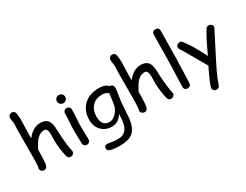

<svg xmlns="http://www.w3.org/2000/svg" viewBox="-92 -1437 2944 2299"><g transform="rotate(-30 1380.5 -287.5)"><path d="M476.6 30.3Q441.9 30.3 431.2 -6.8Q419.9 -46.9 410.6 -120.6Q401.9 -191.4 401.9 -236.8Q401.9 -249.5 403.1 -275.4Q404.3 -301.3 404.3 -314Q404.3 -405.8 358.4 -405.8Q296.4 -405.8 247.6 -349.6Q222.7 -320.8 179.2 -239.7Q179.2 -53.7 163.6 -19.5Q149.9 10.7 121.1 10.7Q101.1 10.7 85.9 -2.9Q70.8 -16.6 70.8 -36.1Q70.8 -43 75.2 -57.6Q79.1 -69.8 80.6 -128.9L82 -201.2L83.5 -560.1Q86.9 -620.6 86.9 -641.6Q86.9 -666.5 82.3 -688.7Q77.6 -710.9 77.6 -734.9Q77.6 -755.4 91.8 -768.8Q106 -782.2 126.5 -782.2Q166.5 -782.2 173.3 -739.3Q181.2 -691.9 181.2 -653.8Q181.2 -602.5 177.7 -546.9Q174.8 -493.7 175.3 -439.9L175.8 -397Q215.8 -450.7 261.5 -477.3Q307.1 -503.9 358.4 -503.9Q439.5 -503.9 469.7 -451.2Q491.2 -414.1 494.1 -326.2L498 -232.9L507.8 -131.3Q514.6 -74.2 524.4 -30.8Q526.4 -22.5 526.4 -16.6Q526.4 3.4 511.7 16.8Q497.1 30.3 476.6 30.3Z M720.2 -569.3Q696.8 -569.3 679.7 -585.9Q662.6 -602.5 662.6 -626Q662.6 -649.4 679.7 -666Q696.8 -682.6 720.2 -682.6Q743.7 -682.6 760.5 -666Q777.3 -649.4 777.3 -626Q777.3 -602.5 760.5 -585.9Q743.7 -569.3 720.2 -569.3ZM760.7 -221.7Q760.7 -192.4 762.5 -134Q764.2 -75.7 764.2 -46.4Q764.2 -24.9 751 -11.2Q737.8 2.4 716.3 2.4Q695.3 2.4 681.9 -11.2Q668.5 -24.9 668.5 -46.4Q668.5 -75.7 666.7 -134Q665 -192.4 665 -221.7Q665 -267.6 669.9 -336.2Q674.8 -404.8 674.8 -450.7Q674.8 -472.7 688.2 -486.3Q701.7 -500 722.7 -500Q743.7 -500 757.1 -486.3Q770.5 -472.7 770.5 -450.7Q770.5 -404.8 765.6 -336.2Q760.7 -267.6 760.7 -221.7Z M1327.6 -243.7 1316.4 -90.3Q1313.5 1 1296.4 59.1Q1274.4 133.3 1226.1 168.5Q1167.5 210.9 1056.6 210.9Q991.7 210.9 947.8 202.6Q886.2 191.4 886.2 155.3Q886.2 114.7 928.7 114.7Q946.3 114.7 987.3 122.6Q1028.3 130.4 1078.1 129.4Q1171.9 128.4 1207.5 44.4Q1231 -11.2 1232.4 -127Q1206.1 -81.1 1169.7 -58.1Q1133.3 -35.2 1086.4 -35.2Q998 -35.2 942.6 -91.8Q887.2 -148.4 887.2 -238.3Q887.2 -361.8 962.9 -437Q1041 -514.6 1175.8 -514.6Q1221.2 -514.6 1252 -503.7Q1282.7 -492.7 1298.8 -470.7Q1351.1 -469.2 1351.1 -416.5Q1351.1 -383.8 1340.8 -329.6Q1329.6 -266.6 1327.6 -243.7ZM1170.9 -427.7Q1078.1 -427.7 1027.3 -368.2Q981.9 -314 981.9 -231Q981.9 -164.6 1008.8 -131.3Q1035.6 -98.1 1089.4 -98.1Q1138.7 -98.1 1185.1 -149.9Q1227.1 -198.2 1232.9 -245.1Q1243.2 -294.4 1254.9 -399.9Q1235.4 -414.1 1214.4 -420.9Q1193.4 -427.7 1170.9 -427.7Z M1865.2 30.3Q1830.6 30.3 1819.8 -6.8Q1808.6 -46.9 1799.3 -120.6Q1790.5 -191.4 1790.5 -236.8Q1790.5 -249.5 1791.7 -275.4Q1793 -301.3 1793 -314Q1793 -405.8 1747.1 -405.8Q1685.1 -405.8 1636.2 -349.6Q1611.3 -320.8 1567.9 -239.7Q1567.9 -53.7 1552.2 -19.5Q1538.6 10.7 1509.8 10.7Q1489.7 10.7 1474.6 -2.9Q1459.5 -16.6 1459.5 -36.1Q1459.5 -43 1463.9 -57.6Q1467.8 -69.8 1469.2 -128.9L1470.7 -201.2L1472.2 -560.1Q1475.6 -620.6 1475.6 -641.6Q1475.6 -666.5 1470.9 -688.7Q1466.3 -710.9 1466.3 -734.9Q1466.3 -755.4 1480.5 -768.8Q1494.6 -782.2 1515.1 -782.2Q1555.2 -782.2 1562 -739.3Q1569.8 -691.9 1569.8 -653.8Q1569.8 -602.5 1566.4 -546.9Q1563.5 -493.7 1564 -439.9L1564.5 -397Q1604.5 -450.7 1650.1 -477.3Q1695.8 -503.9 1747.1 -503.9Q1828.1 -503.9 1858.4 -451.2Q1879.9 -414.1 1882.8 -326.2L1886.7 -232.9L1896.5 -131.3Q1903.3 -74.2 1913.1 -30.8Q1915 -22.5 1915 -16.6Q1915 3.4 1900.4 16.8Q1885.7 30.3 1865.2 30.3Z M2158.2 -383.8 2150.9 -141.1Q2150.9 -102.5 2147 -27.8Q2142.1 21 2099.1 21Q2051.3 21 2051.3 -28.8Q2051.3 -87.9 2056.6 -206.3Q2062 -324.7 2062 -383.8Q2062 -460.9 2064.5 -560.3Q2066.9 -659.7 2066.9 -736.8Q2066.9 -785.6 2114.7 -785.6Q2163.1 -785.6 2163.1 -736.8Q2163.1 -659.7 2160.6 -560.3Q2158.2 -460.9 2158.2 -383.8Z M2733.9 -442.4 2564.9 -111.8Q2502.4 8.8 2469.2 89.8L2437 175.8Q2424.3 207.5 2393.1 207.5Q2372.6 207.5 2357.7 195.3Q2342.8 183.1 2342.8 165Q2342.8 121.1 2448.2 -90.8L2273.4 -395L2251.5 -427.2Q2238.3 -447.8 2238.3 -461.4Q2238.3 -479.5 2253.7 -493.2Q2269 -506.8 2288.1 -506.8Q2310.5 -506.8 2322.8 -491.7Q2405.8 -387.2 2501 -194.3L2573.2 -347.2Q2612.3 -426.3 2648.4 -482.9Q2664.1 -507.8 2689.5 -507.8Q2709.5 -507.8 2724.9 -495.1Q2740.2 -482.4 2740.2 -464.4Q2740.2 -454.6 2733.9 -442.4Z"/></g></svg>

Font: Righma Çiddhi
Style: Regular
Weight: 400
Designer: R.S. Wihananto
Foundry: R.S. Wihananto
Version: Version 2.0.1